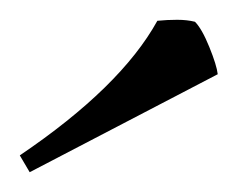

<svg xmlns="http://www.w3.org/2000/svg" viewBox="-20 -717 240 194"><path d="M139 -696Q149 -697 159 -697Q169 -697 177 -695Q184 -688 191.5 -669.5Q199 -651 200 -642L10 -543L0 -560Q102 -629 139 -696Z"/></svg>

Font: Almendra
Style: Italic
Weight: 400
Italic angle: -12°
Designer: Ana Sanfelippo
Foundry: Ana Sanfelippo
Version: Version 1.004